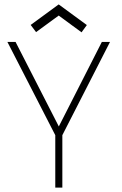

<svg xmlns="http://www.w3.org/2000/svg" viewBox="-20 -850 553 870"><path d="M143.5 -704.5 119 -737 246 -830 373.5 -736.5 349.5 -703.5 246 -779.5ZM230.5 -237.5 13.5 -660H50.5L246.5 -277L441.5 -660H478.5L262.5 -237.5V0H230.5Z"/></svg>

Font: League Spartan ExtraLight
Style: Regular
Weight: 200
Foundry: The League of Moveable Type
Version: Version 2.002